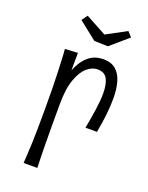

<svg xmlns="http://www.w3.org/2000/svg" viewBox="-131 -750 628 817"><g transform="rotate(20 182.5 -342.0)"><path d="M276 -232Q285 -279 291 -321Q297 -363 297 -395Q297 -436 284.5 -459.5Q272 -483 240 -483Q216 -483 193 -463.5Q170 -444 154.5 -401Q139 -358 139 -286L105 -247Q106 -276 109 -314Q112 -352 121 -390.5Q130 -429 145.5 -461Q161 -493 186.5 -512.5Q212 -532 250 -532Q285 -532 306 -513.5Q327 -495 336 -463Q345 -431 345 -389Q345 -354 340.5 -314Q336 -274 328 -232ZM80 -1Q81 -22 82.5 -44.5Q84 -67 85 -95.5Q86 -124 86.5 -161Q87 -198 87 -247Q87 -295 86.5 -336Q86 -377 84.5 -411.5Q83 -446 82 -472.5Q81 -499 79 -517L137 -520Q137 -500 136.5 -467Q136 -434 136.5 -389Q137 -344 139 -286Q139 -238 139 -195Q139 -152 139.5 -115.5Q140 -79 140.5 -50Q141 -21 142 -1ZM247 -590 185 -592 103 -657 122 -683 216 -632 307 -681 327 -659Z"/></g></svg>

Font: Truculenta Light
Style: Regular
Weight: 300
Version: Version 1.002